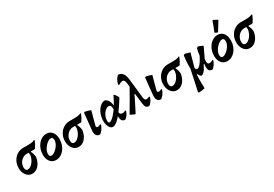

<svg xmlns="http://www.w3.org/2000/svg" viewBox="57 -1926 4790 3353"><g transform="rotate(-30 2452.0 -249.5)"><path d="M191.1 11.5Q145 11.5 108.5 -14.9Q71.9 -41.4 51 -87.6Q30 -133.7 30 -192.3Q30 -268.3 62.6 -329Q95.1 -389.6 150.8 -425.3Q206.6 -461 275.7 -461H377.1Q423.8 -461 454.3 -466.7Q484.9 -472.5 507.4 -484.9L516.2 -474.7Q498 -431.5 482.4 -401.9Q466.9 -372.4 448.1 -346.9L437.2 -339L277 -339.5Q232.2 -339.9 194.1 -315.2Q156 -290.4 132.8 -249.7Q109.6 -209 109.6 -159.7Q109.6 -126.9 122.2 -109.1Q134.8 -91.4 157.9 -91.4Q184.8 -91.4 211.6 -107.9Q238.3 -124.5 261.3 -152.7Q284.3 -180.9 300.3 -216.4Q316.3 -251.9 321.3 -290.4Q321.7 -312.2 317.4 -332.9Q313.1 -353.6 303.6 -363.8L379.9 -365.1L357.4 -331.5Q370.6 -306.8 379.1 -278Q387.6 -249.2 391.5 -214.5Q382.3 -146.9 354 -95.8Q325.8 -44.7 283.9 -16.6Q242 11.5 191.1 11.5Z M672.5 12Q623.5 12 587.5 -12.4Q551.6 -36.9 531.8 -80.9Q512 -124.9 512 -183.4Q512 -242.4 530.2 -294.8Q548.4 -347.2 580.5 -387Q612.5 -426.7 654.8 -449.4Q697 -472.1 744.9 -472.1Q793.4 -472.1 829.1 -447.9Q864.8 -423.7 884 -379.4Q903.3 -335.1 903.3 -275.6Q903.3 -216.1 885.4 -164.2Q867.4 -112.2 835.6 -72.5Q803.8 -32.8 762.1 -10.4Q720.4 12 672.5 12ZM637.1 -94.4Q664.1 -94.4 695.5 -114.3Q726.9 -134.2 754.8 -165.7Q782.7 -197.3 800.6 -233.8Q818.5 -270.3 818.5 -303.5Q818.5 -332.4 807.3 -348.8Q796.1 -365.2 775.8 -365.2Q749.3 -365.2 718.1 -345.1Q687 -324.9 659 -293.1Q631.1 -261.4 613.4 -224.6Q595.8 -187.8 595.8 -154Q595.8 -125.6 606.5 -110Q617.2 -94.4 637.1 -94.4Z M1126.1 11.5Q1080 11.5 1043.5 -14.9Q1006.9 -41.4 986 -87.6Q965 -133.7 965 -192.3Q965 -268.3 997.6 -329Q1030.1 -389.6 1085.8 -425.3Q1141.6 -461 1210.7 -461H1312.1Q1358.8 -461 1389.3 -466.7Q1419.9 -472.5 1442.4 -484.9L1451.2 -474.7Q1433 -431.5 1417.4 -401.9Q1401.9 -372.4 1383.1 -346.9L1372.2 -339L1212 -339.5Q1167.2 -339.9 1129.1 -315.2Q1091 -290.4 1067.8 -249.7Q1044.6 -209 1044.6 -159.7Q1044.6 -126.9 1057.2 -109.1Q1069.8 -91.4 1092.9 -91.4Q1119.8 -91.4 1146.6 -107.9Q1173.3 -124.5 1196.3 -152.7Q1219.3 -180.9 1235.3 -216.4Q1251.3 -251.9 1256.3 -290.4Q1256.7 -312.2 1252.4 -332.9Q1248.1 -353.6 1238.6 -363.8L1314.9 -365.1L1292.4 -331.5Q1305.6 -306.8 1314.1 -278Q1322.6 -249.2 1326.5 -214.5Q1317.3 -146.9 1289 -95.8Q1260.8 -44.7 1218.9 -16.6Q1177 11.5 1126.1 11.5Z M1557.4 9.1Q1453.9 9.1 1469.6 -133.2L1503.2 -460.1L1518.2 -469.7Q1550.4 -464.2 1579.2 -455.9Q1608 -447.5 1634.8 -435.7L1563.5 -171.9Q1553.2 -136.2 1575.9 -128Q1598.7 -119.8 1645.3 -144.5L1655.5 -131Q1641.2 -87.3 1615.6 -51.2Q1590.1 -15.1 1557.4 9.1Z M1818.4 6.4Q1787.7 6.4 1764.4 -20.4Q1741.1 -47.2 1729.5 -92.9Q1717.9 -138.7 1721.8 -194.7Q1726.2 -249.3 1744 -298.2Q1761.8 -347.2 1789.5 -385Q1817.1 -422.9 1851.3 -444.3Q1885.5 -465.7 1921.6 -465.7Q1958.9 -454.9 1983.5 -415.5Q2008.2 -376.2 2014.6 -319.1L2077.2 -319.5L1984 -212.3Q1982.4 -280.4 1972.3 -312.8Q1962.2 -345.3 1929.4 -345.3Q1903.2 -345.3 1876.9 -327.2Q1850.7 -309.1 1828.8 -278.8Q1806.9 -248.4 1793.7 -211.5Q1780.5 -174.7 1780.5 -137.1Q1780.5 -115 1787 -103Q1793.6 -91.1 1805.6 -91.1Q1824.9 -91.1 1852.6 -111Q1880.4 -130.9 1912.2 -166.5Q1944 -202 1977 -249.5Q2010.1 -297 2041.8 -352.9Q2073.6 -408.8 2099.3 -468L2111.7 -471.7Q2148.4 -436.8 2171.6 -382.9Q2089.1 -249.5 2023.9 -163.3Q1958.6 -77.1 1908.3 -35.4Q1858 6.4 1818.4 6.4ZM2064.8 5.7Q2023.6 3.7 2003.6 -24Q1983.7 -51.7 1985.8 -102.9L1965.3 -114L2033.4 -219.4L2028.5 -191.2Q2022.7 -156.5 2036.6 -137.1Q2050.6 -117.7 2079.6 -116.4Q2108.6 -115.2 2146.7 -133.8L2155 -122.7Q2127.3 -33 2064.8 5.7Z M2551.2 7.5Q2507.3 7.5 2488.6 -15.2Q2470 -37.9 2462.4 -98.1L2411 -532Q2405.8 -574.4 2390.5 -591.8Q2375.2 -609.1 2346.9 -604.1Q2318.7 -599.1 2273.9 -572.7L2263.7 -587.1Q2281.2 -680.9 2347.4 -737.5Q2404.8 -737.5 2438.1 -692.8Q2471.5 -648.1 2481.1 -559.7L2522.1 -184.5Q2527.6 -132.6 2550.8 -122.2Q2574 -111.9 2629.2 -137.3L2637.9 -122.8Q2626.3 -83.1 2603.9 -49.5Q2581.6 -15.9 2551.2 7.5ZM2261.3 10.5 2180.5 -27.8 2178.3 -38.5Q2249.8 -159.3 2311.1 -265.5Q2372.3 -371.6 2427.6 -470.1L2469.8 -301.7H2428.7Q2381.5 -203.8 2343.4 -129.4Q2305.4 -54.9 2273.1 7.4Z M2788.4 9.1Q2684.9 9.1 2700.6 -133.2L2734.2 -460.1L2749.2 -469.7Q2781.4 -464.2 2810.2 -455.9Q2839 -447.5 2865.8 -435.7L2794.5 -171.9Q2784.2 -136.2 2806.9 -128Q2829.7 -119.8 2876.3 -144.5L2886.5 -131Q2872.2 -87.3 2846.6 -51.2Q2821.1 -15.1 2788.4 9.1Z M3108.1 11.5Q3062 11.5 3025.5 -14.9Q2988.9 -41.4 2968 -87.6Q2947 -133.7 2947 -192.3Q2947 -268.3 2979.6 -329Q3012.1 -389.6 3067.8 -425.3Q3123.6 -461 3192.7 -461H3294.1Q3340.8 -461 3371.3 -466.7Q3401.9 -472.5 3424.4 -484.9L3433.2 -474.7Q3415 -431.5 3399.4 -401.9Q3383.9 -372.4 3365.1 -346.9L3354.2 -339L3194 -339.5Q3149.2 -339.9 3111.1 -315.2Q3073 -290.4 3049.8 -249.7Q3026.6 -209 3026.6 -159.7Q3026.6 -126.9 3039.2 -109.1Q3051.8 -91.4 3074.9 -91.4Q3101.8 -91.4 3128.6 -107.9Q3155.3 -124.5 3178.3 -152.7Q3201.3 -180.9 3217.3 -216.4Q3233.3 -251.9 3238.3 -290.4Q3238.7 -312.2 3234.4 -332.9Q3230.1 -353.6 3220.6 -363.8L3296.9 -365.1L3274.4 -331.5Q3287.6 -306.8 3296.1 -278Q3304.6 -249.2 3308.5 -214.5Q3299.3 -146.9 3271 -95.8Q3242.8 -44.7 3200.9 -16.6Q3159 11.5 3108.1 11.5Z M3604.1 5.6Q3586.3 -2.5 3575.2 -16.6Q3564.2 -30.8 3551.5 -56.4L3487.9 -27L3552 -202.9Q3569.4 -132.8 3600.5 -132.8Q3619.9 -132.8 3643.5 -154.3Q3667 -175.8 3694 -216Q3720.9 -256.2 3749 -313Q3754.2 -353.5 3760.4 -387.4Q3766.6 -421.3 3774.1 -448.4L3800.3 -469.3Q3829.2 -460.4 3852.2 -450.7Q3875.3 -441 3896.9 -428.4Q3851.4 -327.8 3818 -261.6Q3784.6 -195.4 3753.5 -147.4L3737.3 -152.3Q3714.5 -102.4 3691 -67Q3667.5 -31.6 3645.5 -13Q3623.5 5.6 3604.1 5.6ZM3420.5 238.6 3405.1 227.6 3513.3 -275.3 3498.9 -144Q3494.1 -225.6 3497.5 -304Q3500.8 -382.4 3512.7 -457.9L3535.1 -470.9H3547L3639.2 -443.8L3544.5 -98.7Q3538.6 -29.1 3537.2 48.9Q3535.8 126.9 3539.5 222.2Q3512.4 228.9 3481.1 232.9Q3449.7 236.9 3420.5 238.6ZM3826.2 8.7Q3775.6 8.7 3756.9 -21.5Q3738.3 -51.8 3744.8 -122.7L3756.6 -242.3L3809.8 -280.5L3796.6 -203.5Q3785.4 -137.3 3813.6 -119.4Q3841.8 -101.5 3905.4 -137L3915.9 -125.4Q3889 -42.4 3826.2 8.7Z M4125.5 12Q4076.5 12 4040.5 -12.4Q4004.6 -36.9 3984.8 -80.9Q3965 -124.9 3965 -183.4Q3965 -242.4 3983.2 -294.8Q4001.4 -347.2 4033.5 -387Q4065.5 -426.7 4107.8 -449.4Q4150 -472.1 4197.9 -472.1Q4246.4 -472.1 4282.1 -447.9Q4317.8 -423.7 4337 -379.4Q4356.3 -335.1 4356.3 -275.6Q4356.3 -216.1 4338.4 -164.2Q4320.4 -112.2 4288.6 -72.5Q4256.8 -32.8 4215.1 -10.4Q4173.4 12 4125.5 12ZM4090.1 -94.4Q4117.1 -94.4 4148.5 -114.3Q4179.9 -134.2 4207.8 -165.7Q4235.7 -197.3 4253.6 -233.8Q4271.5 -270.3 4271.5 -303.5Q4271.5 -332.4 4260.3 -348.8Q4249.1 -365.2 4228.8 -365.2Q4202.3 -365.2 4171.1 -345.1Q4140 -324.9 4112 -293.1Q4084.1 -261.4 4066.4 -224.6Q4048.8 -187.8 4048.8 -154Q4048.8 -125.6 4059.5 -110Q4070.2 -94.4 4090.1 -94.4ZM4343 -685.2 4234.3 -510.1 4218.5 -507.7 4173.2 -531.1Q4194.6 -581.3 4213.8 -632.2Q4233 -683.1 4250.5 -734.2L4262.7 -738.4L4339.7 -697.9Z M4579.1 11.5Q4533 11.5 4496.5 -14.9Q4459.9 -41.4 4439 -87.6Q4418 -133.7 4418 -192.3Q4418 -268.3 4450.6 -329Q4483.1 -389.6 4538.8 -425.3Q4594.6 -461 4663.7 -461H4765.1Q4811.8 -461 4842.3 -466.7Q4872.9 -472.5 4895.4 -484.9L4904.2 -474.7Q4886 -431.5 4870.4 -401.9Q4854.9 -372.4 4836.1 -346.9L4825.2 -339L4665 -339.5Q4620.2 -339.9 4582.1 -315.2Q4544 -290.4 4520.8 -249.7Q4497.6 -209 4497.6 -159.7Q4497.6 -126.9 4510.2 -109.1Q4522.8 -91.4 4545.9 -91.4Q4572.8 -91.4 4599.6 -107.9Q4626.3 -124.5 4649.3 -152.7Q4672.3 -180.9 4688.3 -216.4Q4704.3 -251.9 4709.3 -290.4Q4709.7 -312.2 4705.4 -332.9Q4701.1 -353.6 4691.6 -363.8L4767.9 -365.1L4745.4 -331.5Q4758.6 -306.8 4767.1 -278Q4775.6 -249.2 4779.5 -214.5Q4770.3 -146.9 4742 -95.8Q4713.8 -44.7 4671.9 -16.6Q4630 11.5 4579.1 11.5Z"/></g></svg>

Font: Alegreya
Style: Italic
Weight: 400
Italic angle: -7°
Designer: Juan Pablo del Peral
Foundry: Huerta Tipografica
Version: Version 2.009